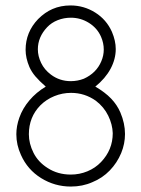

<svg xmlns="http://www.w3.org/2000/svg" viewBox="-20 -680 519 705"><path d="M240 5Q181 5 131 -26Q81 -57 57 -111Q40 -148 40 -187Q40 -217 51 -248Q63 -282 88 -311.5Q113 -341 148 -362Q124 -383 110 -399.5Q96 -416 88 -434Q74 -467 74 -497Q74 -562 120 -610Q145 -635 173 -647Q203 -660 239 -660Q288 -660 329.5 -634Q371 -608 391 -563Q405 -530 405 -500Q405 -463 386 -427.5Q367 -392 330 -362Q366 -341 388 -318Q410 -295 422 -267Q439 -227 439 -188Q439 -152 425 -118Q410 -82 383 -54Q356 -26 319 -11Q283 5 240 5ZM240 -615Q215 -615 192 -606Q169 -597 153 -580Q119 -544 119 -499Q119 -474 131 -449Q143 -424 167 -406Q199 -382 240 -382Q265 -382 288 -391Q334 -412 352 -455Q361 -476 361 -498Q361 -522 351 -545Q337 -577 306.5 -596Q276 -615 240 -615ZM86 -187Q86 -153 103 -119Q120 -85 155 -63Q192 -39 240 -39Q272 -39 301 -51Q330 -63 351 -85Q394 -130 394 -191Q393 -223 377.5 -255Q362 -287 332 -310Q291 -339 241 -339Q209 -339 179.5 -327Q150 -315 128 -293Q86 -250 86 -187Z"/></svg>

Font: Sulphur Point Light
Style: Regular
Weight: 300
Designer: Noponies / Dale Sattler
Foundry: Noponies
Version: Version 1.000; ttfautohint (v1.8)